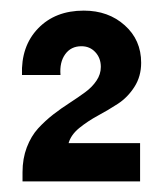

<svg xmlns="http://www.w3.org/2000/svg" viewBox="-20 -679 303 358"><path d="M22 -357.9Q22 -383.3 30 -404.3Q38.1 -425.3 51 -439.5Q64 -453.6 79.3 -465.6Q94.7 -477.5 110.4 -487.5Q126 -497.6 138.9 -507.1Q151.9 -516.6 159.9 -528.6Q168 -540.5 168 -554.2Q168 -570.8 157.7 -581.8Q147.5 -592.8 131.8 -592.8Q112.3 -592.8 101.6 -577.9Q90.8 -563 92.8 -539.1H21Q19 -592.8 51 -626Q83 -659.2 136.2 -659.2Q182.1 -659.2 212.6 -631.8Q243.2 -604.5 243.2 -562Q243.2 -536.6 230.7 -517.1Q218.3 -497.6 200 -485.6Q181.6 -473.6 162.6 -463.4Q143.6 -453.1 127.9 -440.4Q112.3 -427.7 107.9 -412.1H241.2V-340.8H22Z"/></svg>

Font: Apfel Grotezk Mittel
Style: Regular
Weight: 500
Designer: Luigi Gorlero
Foundry: © 2023, Luigi Gorlero & Collletttivo
Version: Version 2.000;Glyphs 3.2 (3217)